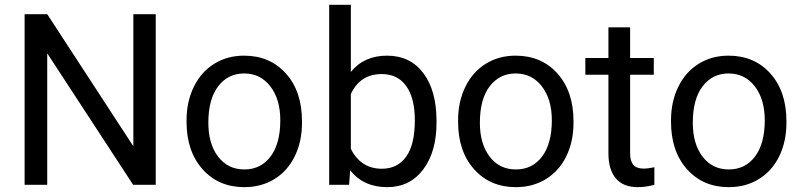

<svg xmlns="http://www.w3.org/2000/svg" viewBox="-20 -770 3342 800"><path d="M628.9 0H534.7L176.8 -547.9V0H82.5V-710.9H176.8L535.6 -160.6V-710.9H628.9Z M757.3 -269Q757.3 -346.7 787.8 -408.7Q818.4 -470.7 872.8 -504.4Q927.2 -538.1 997.1 -538.1Q1105 -538.1 1171.6 -463.4Q1238.3 -388.7 1238.3 -264.6V-258.3Q1238.3 -181.2 1208.7 -119.9Q1179.2 -58.6 1124.3 -24.4Q1069.3 9.8 998 9.8Q890.6 9.8 824 -64.9Q757.3 -139.6 757.3 -262.7ZM848.1 -258.3Q848.1 -170.4 888.9 -117.2Q929.7 -64 998 -64Q1066.9 -64 1107.4 -117.9Q1147.9 -171.9 1147.9 -269Q1147.9 -356 1106.7 -409.9Q1065.4 -463.9 997.1 -463.9Q930.2 -463.9 889.2 -410.6Q848.1 -357.4 848.1 -258.3Z M1798.8 -258.3Q1798.8 -137.2 1743.2 -63.7Q1687.5 9.8 1593.8 9.8Q1493.7 9.8 1439 -61L1434.6 0H1351.6V-750H1441.9V-470.2Q1496.6 -538.1 1592.8 -538.1Q1689 -538.1 1743.9 -465.3Q1798.8 -392.6 1798.8 -266.1ZM1708.5 -268.6Q1708.5 -360.8 1672.9 -411.1Q1637.2 -461.4 1570.3 -461.4Q1481 -461.4 1441.9 -378.4V-149.9Q1483.4 -66.9 1571.3 -66.9Q1636.2 -66.9 1672.4 -117.2Q1708.5 -167.5 1708.5 -268.6Z M1888.7 -269Q1888.7 -346.7 1919.2 -408.7Q1949.7 -470.7 2004.2 -504.4Q2058.6 -538.1 2128.4 -538.1Q2236.3 -538.1 2303 -463.4Q2369.6 -388.7 2369.6 -264.6V-258.3Q2369.6 -181.2 2340.1 -119.9Q2310.5 -58.6 2255.6 -24.4Q2200.7 9.8 2129.4 9.8Q2022 9.8 1955.3 -64.9Q1888.7 -139.6 1888.7 -262.7ZM1979.5 -258.3Q1979.5 -170.4 2020.3 -117.2Q2061 -64 2129.4 -64Q2198.2 -64 2238.8 -117.9Q2279.3 -171.9 2279.3 -269Q2279.3 -356 2238 -409.9Q2196.8 -463.9 2128.4 -463.9Q2061.5 -463.9 2020.5 -410.6Q1979.5 -357.4 1979.5 -258.3Z M2605.5 -656.2V-528.3H2704.1V-458.5H2605.5V-130.9Q2605.5 -99.1 2618.7 -83.3Q2631.8 -67.4 2663.6 -67.4Q2679.2 -67.4 2706.5 -73.2V0Q2670.9 9.8 2637.2 9.8Q2576.7 9.8 2545.9 -26.9Q2515.1 -63.5 2515.1 -130.9V-458.5H2418.9V-528.3H2515.1V-656.2Z M2775.9 -269Q2775.9 -346.7 2806.4 -408.7Q2836.9 -470.7 2891.4 -504.4Q2945.8 -538.1 3015.6 -538.1Q3123.5 -538.1 3190.2 -463.4Q3256.8 -388.7 3256.8 -264.6V-258.3Q3256.8 -181.2 3227.3 -119.9Q3197.8 -58.6 3142.8 -24.4Q3087.9 9.8 3016.6 9.8Q2909.2 9.8 2842.5 -64.9Q2775.9 -139.6 2775.9 -262.7ZM2866.7 -258.3Q2866.7 -170.4 2907.5 -117.2Q2948.2 -64 3016.6 -64Q3085.4 -64 3126 -117.9Q3166.5 -171.9 3166.5 -269Q3166.5 -356 3125.2 -409.9Q3084 -463.9 3015.6 -463.9Q2948.7 -463.9 2907.7 -410.6Q2866.7 -357.4 2866.7 -258.3Z"/></svg>

Font: Noboto
Style: Regular
Weight: 400
Designer: Google
Version: Version 2.001101; 2014